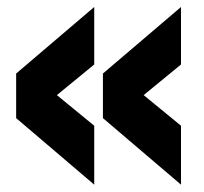

<svg xmlns="http://www.w3.org/2000/svg" viewBox="-20 -545 575 541"><path d="M245.5 -24.7V-190.7L140.3 -277L245.5 -363.3V-525.3L25.5 -337.8V-212.2ZM490 -24.7V-190.7L384.8 -277L490 -363.3V-525.3L270 -337.8V-212.2Z"/></svg>

Font: Golos Text VF
Style: Regular
Weight: 400
Designer: A.Korolkova, Vitaly Kuzmin
Foundry: ParaType Ltd
Version: Version 2.005